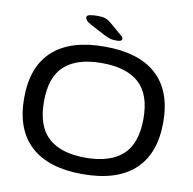

<svg xmlns="http://www.w3.org/2000/svg" viewBox="-92 -960 1062 1059"><g transform="rotate(10 438.5 -430.0)"><path d="M438 7Q247 7 148 -84Q49 -175 49 -351Q49 -527 148 -617Q247 -707 438 -707Q630 -707 729 -617Q828 -527 828 -351Q828 -175 729 -84Q630 7 438 7ZM438 -85Q576 -85 646.5 -149Q717 -213 717 -352Q717 -489 646.5 -552Q576 -615 438 -615Q301 -615 230.5 -552Q160 -489 160 -352Q160 -213 230.5 -149Q301 -85 438 -85ZM496 -751Q471 -751 456 -756Q441 -761 420 -772L346 -811Q322 -824 315.5 -833Q309 -842 309 -849Q309 -859 325 -863Q341 -867 367 -867Q400 -867 415.5 -861Q431 -855 446 -842L514 -784Q522 -778 524 -773Q526 -768 526 -764Q526 -758 518.5 -754.5Q511 -751 496 -751Z"/></g></svg>

Font: Asap Expanded Medium
Style: Regular
Weight: 500
Width: 7
Designer: Pablo Cosgaya
Foundry: Omnibus-Type
Version: Version 3.001